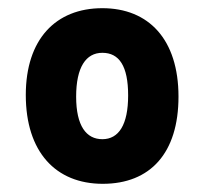

<svg xmlns="http://www.w3.org/2000/svg" viewBox="-20 -557 499 469"><path d="M231 -108C347 -108 416 -183 416 -321C416 -461 343 -537 230 -537C116 -537 43 -461 43 -325C43 -186 116 -108 231 -108ZM230 -217C191 -217 166 -249 166 -321C166 -393 190 -428 230 -428C271 -428 293 -396 293 -324C293 -252 270 -217 230 -217Z"/></svg>

Font: Noto Sans Devanagari ExtraCondensed
Style: Bold
Weight: 700
Width: 2
Designer: Jelle Bosma - Monotype Design Team
Foundry: Monotype Imaging Inc.
Version: Version 2.004